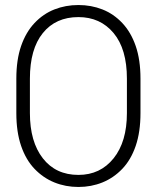

<svg xmlns="http://www.w3.org/2000/svg" viewBox="-20 -732 624 764"><path d="M45 -282Q45 -207 64 -151.5Q83 -96 117.5 -60Q152 -24 196.5 -6Q241 12 292 12Q343 12 387.5 -6Q432 -24 466.5 -60Q501 -96 520 -151.5Q539 -207 539 -282V-419Q539 -494 520 -549Q501 -604 466.5 -640.5Q432 -677 387.5 -694.5Q343 -712 292 -712Q241 -712 196.5 -694.5Q152 -677 117.5 -640.5Q83 -604 64 -549Q45 -494 45 -419ZM99 -282V-419Q99 -537 150.5 -600.5Q202 -664 292 -664Q379 -664 432 -600.5Q485 -537 485 -419V-282Q485 -168 432 -102Q379 -36 292 -36Q202 -36 150.5 -102Q99 -168 99 -282Z"/></svg>

Font: Phudu Light
Style: Regular
Weight: 300
Version: Version 1.005;gftools[0.9.23]